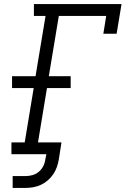

<svg xmlns="http://www.w3.org/2000/svg" viewBox="-20 -755 640 940"><path d="M42 165V107H106Q123 107 140 102Q157 97 170.5 85.5Q184 74 192 58Q200 42 202 25L207 0H36V-58H101L145 -324H39V-382H154L203 -677H146V-735H575L551 -590H486L500 -677H268L219 -382H326V-324H210L166 -58H281L268 25Q265 44 258.5 62.5Q252 81 241 97.5Q230 114 214.5 127.5Q199 141 181 149.5Q163 158 144 161.5Q125 165 106 165Z"/></svg>

Font: Iosevka Slab LtExObl
Style: Regular
Weight: 300
Width: 7
Italic angle: -9°
Monospace: yes
Designer: Belleve Invis
Foundry: Belleve Invis
Version: Version 11.1.0; ttfautohint (v1.8.3)